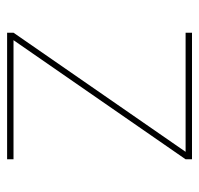

<svg xmlns="http://www.w3.org/2000/svg" viewBox="-30 -530 560 540"><g transform="rotate(90 250.0 -260.0)"><path d="M72 0V-18L407 -502H72V-520H428V-502L93 -18H428V0Z"/></g></svg>

Font: Iosevka Thin
Style: Regular
Weight: 100
Monospace: yes
Designer: Belleve Invis
Foundry: Belleve Invis
Version: Version 32.5.0; ttfautohint (v1.8.4)